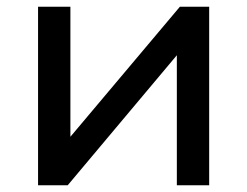

<svg xmlns="http://www.w3.org/2000/svg" viewBox="-20 -550 734 570"><path d="M93 -530V0H181L505 -386V0H601V-530H514L189 -144V-530Z"/></svg>

Font: Rookery
Style: Regular
Weight: 400
Designer: Ryan Kimball / Julieta Ulanovsky
Foundry: Motorola Mobility LLC.
Version: Version 1.0